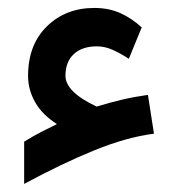

<svg xmlns="http://www.w3.org/2000/svg" viewBox="-20 -412 445 481"><path d="M122.6 -101.1Q85.4 -125 67.9 -156.2Q50.3 -187.5 50.3 -221.7Q50.3 -299.8 97.4 -345.9Q144.5 -392.1 216.3 -392.1Q252.9 -392.1 282 -378.9Q311 -365.7 335 -343.3L302.7 -264.6Q283.7 -277.3 263.4 -286.6Q243.2 -295.9 222.7 -295.9Q186 -295.9 165 -276.6Q144 -257.3 144 -222.2Q144 -181.6 222.2 -145Q253.9 -154.8 286.1 -162.4Q318.4 -169.9 350.6 -174.3L365.7 -77.1Q297.4 -68.4 215.8 -35.2Q134.3 -2 40.5 48.8V-57.1Q64.5 -71.8 82.8 -81.3Q101.1 -90.8 122.6 -101.1Z"/></svg>

Font: Vazir Medium FD-UI
Style: Medium-FD-UI
Weight: 500
Designer: Saber Rastikerdar
Foundry: Saber Rastikerdar
Version: Version 30.1.0